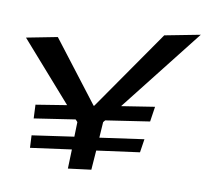

<svg xmlns="http://www.w3.org/2000/svg" viewBox="-238 -815 980 915"><g transform="rotate(10 252.0 -357.0)"><path d="M473 -124 483 -189 270 -159 275 -235 283 -245 495 -277 506 -350 346 -325 661 -726 490 -693 220 -305 217 -304 -8 -597 -157 -568 92 -285 -57 -261 -54 -195 144 -225 154 -214 152 -143 -50 -114 -47 -54 151 -81 148 12 259 -2 266 -96Z"/></g></svg>

Font: Gamestation Warped
Style: Regular
Weight: 400
Designer: Jonas Hecksher
Foundry: Jonas Hecksher, Playtypeª, e-types AS
Version: Version 1.003